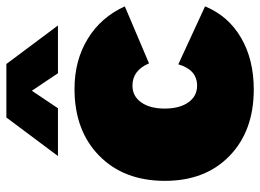

<svg xmlns="http://www.w3.org/2000/svg" viewBox="-127 -682 817 603"><g transform="rotate(-90 281.5 -380.5)"><path d="M214 -769H382L503 -607H353L298 -689L243 -607H93ZM384 -321Q362 -373 314 -373Q281 -373 261.5 -345.5Q242 -318 242 -272Q242 -225 261.5 -197.5Q281 -170 314 -170Q364 -170 381 -229L563 -145Q533 -72 464.5 -32Q396 8 302 8Q172 8 93.5 -68Q15 -144 15 -271Q15 -400 94 -477.5Q173 -555 304 -555Q393 -555 461 -513.5Q529 -472 563 -397Z"/></g></svg>

Font: MontserratBlack
Style: Regular
Weight: 900
Designer: Julieta Ulanovsky
Foundry: Julieta Ulanovsky
Version: Version 4.000